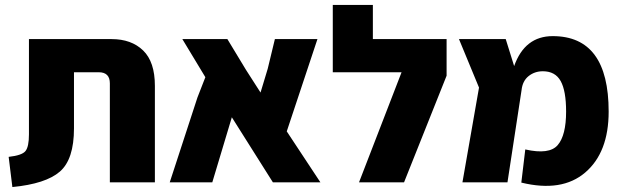

<svg xmlns="http://www.w3.org/2000/svg" viewBox="-20 -737 2512 776"><path d="M30 19 15 -103Q69 -109 83 -126.5Q97 -144 97 -194V-579H431Q511 -579 558.5 -533Q606 -487 606 -390V0H424V-400Q424 -445 379 -445H279V-218Q279 -93 222 -43.5Q165 6 30 19Z M1275 0H1083L917 -263L838 0H666L778 -343L810 -425L717 -579H899L974 -455L1033 -363L1062 -459L1091 -579H1263L1139 -206Z M1487 -579H1785V-431L1613 0H1431L1603 -445H1325V-717H1487Z M2214 -591Q2440 -591 2440 -286Q2440 -121 2345.5 -40Q2251 41 2087 1L2103 -133Q2200 -111 2234 -150.5Q2268 -190 2268 -286Q2268 -370 2246 -409.5Q2224 -449 2174 -449Q2141 -449 2116.5 -429.5Q2092 -410 2088 -373L2031 0H1849L1916 -383L1835 -579H2024L2058 -470Q2101 -591 2214 -591Z"/></svg>

Font: Assistant ExtraBold
Style: Regular
Weight: 800
Designer: Hebrew By Ben Nathan, Latin by Paul Hunt
Version: Version 2.001;PS 002.001;hotconv 1.0.88;makeotf.lib2.5.64775